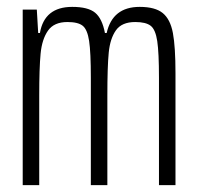

<svg xmlns="http://www.w3.org/2000/svg" viewBox="-20 -538 572 558"><path d="M46 -510H87L91 -442H96Q109 -518 190 -518Q236 -518 256.5 -501Q277 -484 285 -442H290Q307 -518 386 -518Q431 -518 453 -500Q475 -482 482.5 -442Q490 -402 490 -325V0H442V-312Q442 -385 437 -418.5Q432 -452 418 -463Q404 -474 373 -474Q334 -474 317 -450Q300 -426 296 -385Q292 -344 292 -260V0H244V-312Q244 -386 239 -419Q234 -452 220.5 -463Q207 -474 176 -474Q137 -474 119.5 -449Q102 -424 98 -382Q94 -340 94 -260V0H46Z"/></svg>

Font: Saira Ultra Condensed Light
Style: Regular
Weight: 300
Width: 1
Designer: Hector Gatti with collaboration of the Omnibus-Type team
Foundry: Omnibus-Type
Version: Version 1.001; ttfautohint (v1.8)